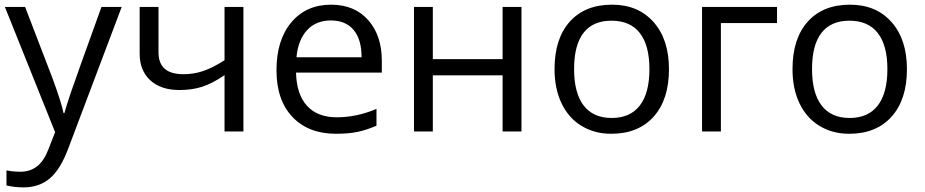

<svg xmlns="http://www.w3.org/2000/svg" viewBox="-20 -565 3973 825"><path d="M1 -535.2H87.9L205.1 -230Q243.7 -125.5 252.9 -79.1H256.8Q263.2 -104 283.4 -164.3Q303.7 -224.6 416 -535.2H502.9L272.9 74.2Q238.8 164.6 193.1 202.4Q147.5 240.2 81.1 240.2Q43.9 240.2 7.8 231.9V167Q34.7 172.9 67.9 172.9Q151.4 172.9 187 79.1L216.8 2.9Z M661.1 -535.2V-339.8Q661.1 -246.1 768.1 -246.1Q812.5 -246.1 853 -259.8Q893.6 -273.4 944.8 -306.2V-535.2H1025.9V0H944.8V-242.2Q893.6 -207 849.9 -192.6Q806.2 -178.2 751 -178.2Q670.9 -178.2 625.5 -220.2Q580.1 -262.2 580.1 -334V-535.2Z M1423.8 9.8Q1305.2 9.8 1236.6 -62.5Q1168 -134.8 1168 -263.2Q1168 -392.6 1231.7 -468.8Q1295.4 -544.9 1402.8 -544.9Q1503.4 -544.9 1562 -478.8Q1620.6 -412.6 1620.6 -304.2V-252.9H1252Q1254.4 -158.7 1299.6 -109.9Q1344.7 -61 1426.8 -61Q1513.2 -61 1597.7 -97.2V-24.9Q1554.7 -6.3 1516.4 1.7Q1478 9.8 1423.8 9.8ZM1401.9 -477.1Q1337.4 -477.1 1299.1 -435.1Q1260.7 -393.1 1253.9 -318.8H1533.7Q1533.7 -395.5 1499.5 -436.3Q1465.3 -477.1 1401.9 -477.1Z M1839.8 -535.2V-311H2139.6V-535.2H2220.7V0H2139.6V-241.2H1839.8V0H1758.8V-535.2Z M2854.5 -268.1Q2854.5 -137.2 2788.6 -63.7Q2722.7 9.8 2606.4 9.8Q2534.7 9.8 2479 -23.9Q2423.3 -57.6 2393.1 -120.6Q2362.8 -183.6 2362.8 -268.1Q2362.8 -398.9 2428.2 -471.9Q2493.7 -544.9 2609.9 -544.9Q2722.2 -544.9 2788.3 -470.2Q2854.5 -395.5 2854.5 -268.1ZM2446.8 -268.1Q2446.8 -165.5 2487.8 -111.8Q2528.8 -58.1 2608.4 -58.1Q2688 -58.1 2729.2 -111.6Q2770.5 -165 2770.5 -268.1Q2770.5 -370.1 2729.2 -423.1Q2688 -476.1 2607.4 -476.1Q2527.8 -476.1 2487.3 -423.8Q2446.8 -371.6 2446.8 -268.1Z M3318.8 -465.8H3077.6V0H2996.6V-535.2H3318.8Z M3877 -268.1Q3877 -137.2 3811 -63.7Q3745.1 9.8 3628.9 9.8Q3557.1 9.8 3501.5 -23.9Q3445.8 -57.6 3415.5 -120.6Q3385.3 -183.6 3385.3 -268.1Q3385.3 -398.9 3450.7 -471.9Q3516.1 -544.9 3632.3 -544.9Q3744.6 -544.9 3810.8 -470.2Q3877 -395.5 3877 -268.1ZM3469.2 -268.1Q3469.2 -165.5 3510.3 -111.8Q3551.3 -58.1 3630.9 -58.1Q3710.4 -58.1 3751.7 -111.6Q3793 -165 3793 -268.1Q3793 -370.1 3751.7 -423.1Q3710.4 -476.1 3629.9 -476.1Q3550.3 -476.1 3509.8 -423.8Q3469.2 -371.6 3469.2 -268.1Z"/></svg>

Font: f06252833
Style: Regular
Weight: 400
Foundry: Ascender Corporation
Version: Version 1.10